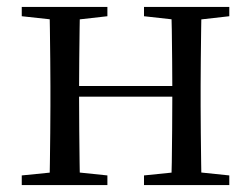

<svg xmlns="http://www.w3.org/2000/svg" viewBox="-20 -536 728 556"><path d="M123 0Q124 -24 124.5 -65Q125 -106 125.5 -150Q126 -194 126 -229V-288Q126 -322 125.5 -366Q125 -410 124.5 -451Q124 -492 123 -516H212Q211 -492 210.5 -450.5Q210 -409 209.5 -363Q209 -317 209 -280V-260Q209 -210 209.5 -159Q210 -108 210.5 -66Q211 -24 212 0ZM475 0Q477 -24 477.5 -66Q478 -108 478.5 -159Q479 -210 479 -260V-280Q479 -317 478.5 -363Q478 -409 477.5 -450.5Q477 -492 475 -516H564Q563 -492 562.5 -451Q562 -410 561.5 -366Q561 -322 561 -288V-229Q561 -194 561.5 -150Q562 -106 562.5 -65Q563 -24 564 0ZM43 0V-28L153 -39H185L291 -28V0ZM43 -489V-516H291V-489L185 -477H153ZM397 0V-28L505 -39H538L644 -28V0ZM397 -489V-516H644V-489L538 -477H505ZM167 -256V-287H520V-256Z"/></svg>

Font: Noto Serif JP
Style: Regular
Weight: 400
Designer: Ryoko NISHIZUKA  (kana & ideographs); Frank Grießhammer (Latin, Greek & Cyrillic); Wenlong ZHANG  (bopomofo); Sandoll Co
Foundry: Adobe
Version: Version 2.003-H1;hotconv 1.1.1;makeotfexe 2.6.0